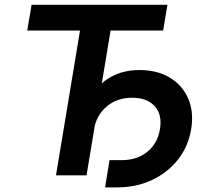

<svg xmlns="http://www.w3.org/2000/svg" viewBox="-20 -748 890 819"><path d="M96.2 -617.7 114.7 -727.5H694.3L675.8 -617.7H451.7L349.1 0H218.8L321.3 -617.7ZM428.2 51.3 447.3 -64.9H499.5Q564 -64.9 607.9 -100.1Q651.9 -135.3 662.1 -196.3Q672.9 -258.8 640.1 -294.9Q607.4 -331.1 543.9 -331.1Q478.5 -331.1 434.3 -293.2Q390.1 -255.4 379.4 -189.9H315.9Q329.1 -272.5 363.3 -330.3Q397.5 -388.2 450.9 -418.7Q504.4 -449.2 575.2 -449.2Q650.4 -449.2 704.1 -417Q757.8 -384.8 782.7 -327.9Q807.6 -271 795.4 -196.8Q783.2 -123 739 -67.1Q694.8 -11.2 627.9 20Q561 51.3 480.5 51.3Z"/></svg>

Font: Inter 16pt SemiBold
Style: Italic
Weight: 600
Italic angle: -9.3988°
Version: Version 4.001;git-66647c0bb